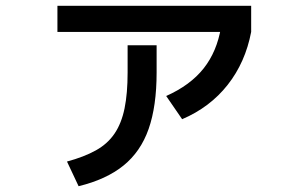

<svg xmlns="http://www.w3.org/2000/svg" viewBox="-20 -594 1040 662"><path d="M211 -37Q270 -53 310.5 -75.5Q351 -98 375 -133.5Q399 -169 409.5 -220.5Q420 -272 420 -344V-438H520V-344Q520 -228 492.5 -149.5Q465 -71 405.5 -23Q346 25 251 48ZM553 -263Q636 -300 682 -358Q728 -416 742 -500L846 -484Q826 -379 765 -301.5Q704 -224 608 -183ZM178 -484V-574H846V-484Z"/></svg>

Font: M PLUS 1 Code Medium
Style: Regular
Weight: 500
Designer: Coji Morishita
Foundry: UNDERFOREST DESIGN
Version: Version 1.002